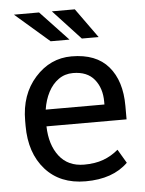

<svg xmlns="http://www.w3.org/2000/svg" viewBox="-53 -784 633 837"><g transform="rotate(-5 263.0 -365.5)"><path d="M398.5 -316.5V-329Q398.5 -388 367.2 -426.5Q336 -465 273.5 -465Q238 -465 210.5 -445.5Q183 -426 165.5 -392.5Q148 -359 141.5 -316.5ZM288 10Q176.5 10 112.2 -62.2Q48 -134.5 48 -253.5V-275.5Q48 -390.5 114 -464.2Q180 -538 273.5 -538Q381 -538 435 -475Q489 -412 489 -302.5V-243.5H138.5Q140.5 -162.5 179 -112.8Q217.5 -63 288 -63Q335.5 -63 371.8 -76.2Q408 -89.5 438 -115L473.5 -55Q407.5 10 288 10ZM399 -611.5H325.5L205.5 -741H306ZM271.5 -611.5H189L39.5 -741H149.5Z"/></g></svg>

Font: Roberto Sans
Style: Regular
Weight: 400
Designer: Google (font) & Cristiano Sobral (main changes)
Version: Version 1.500; ttfautohint (v1.8.4.7-5d5b-dirty)